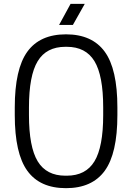

<svg xmlns="http://www.w3.org/2000/svg" viewBox="-20 -970 689 1001"><path d="M57 -370V-410Q57 -610 122.5 -700.5Q188 -791 324 -791Q460 -791 526 -700.5Q592 -610 592 -410V-370Q592 -170 526 -79.5Q460 11 324 11Q188 11 122.5 -79.5Q57 -170 57 -370ZM321 -54H328Q427 -54 472.5 -129Q518 -204 518 -370V-410Q518 -576 472.5 -651Q427 -726 328 -726H321Q222 -726 176.5 -651Q131 -576 131 -410V-370Q131 -204 176.5 -129Q222 -54 321 -54ZM348 -950H422L360 -840H288Z"/></svg>

Font: Cooper Hewitt
Style: Book
Weight: 705
Designer: Village Type and Design LLC
Foundry: Cooper Hewitt Smithsonian Design Museum
Version: 1.000; ttfautohint (v1.8.1)